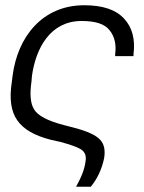

<svg xmlns="http://www.w3.org/2000/svg" viewBox="-20 -567 548 732"><path d="M270 145H326C352 114 369 75 377 36C382 5 377 -19 361 -35C345 -52 311 -68 255 -82L224 -90C162 -106 124 -126 110 -150C96 -172 93 -208 100 -256L102 -279C117 -384 172 -487 291 -487C344 -487 380 -476 399 -450C417 -427 424 -397 419 -360V-353H489V-360C496 -416 485 -462 453 -496C422 -530 372 -547 301 -547C142 -547 47 -427 28 -278L25 -254C15 -190 22 -142 46 -108C70 -74 111 -50 174 -34L210 -26C247 -16 273 -7 288 2C304 12 310 27 306 49C302 78 292 105 270 145Z"/></svg>

Font: Cheyenne Sans Light
Style: Italic
Weight: 300
Italic angle: -8.13011°
Designer: The Public Sans project authors (U.S. Web Design System), Libre Franklin designed by Pablo Impallari and Rodrigo Fuenzal
Foundry: The Cheyenne Sans Project Authors
Version: Version 2.007